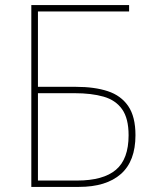

<svg xmlns="http://www.w3.org/2000/svg" viewBox="-20 -734 623 754"><path d="M103 0V-714H487V-689H129V-393H279Q351 -393 403 -376Q455 -359 483.5 -317.5Q512 -276 512 -203Q512 -101 454.5 -50.5Q397 0 290 0ZM283 -25Q385 -25 435 -67Q485 -109 485 -203Q485 -269 459.5 -305Q434 -341 386.5 -354.5Q339 -368 274 -368H129V-25Z"/></svg>

Font: Noto Sans Thin
Style: Regular
Weight: 100
Designer: Monotype Design Team
Foundry: Monotype Imaging Inc.
Version: Version 2.007